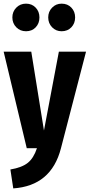

<svg xmlns="http://www.w3.org/2000/svg" viewBox="-25 -815 493 1056"><path d="M191.9 -719.2Q191.9 -686.5 171.4 -664.8Q150.9 -643.1 118.2 -643.1Q85.9 -643.1 64.5 -665Q43 -687 43 -719.2Q43 -751 64.5 -772.9Q85.9 -794.9 118.2 -794.9Q150.4 -794.9 171.1 -773.2Q191.9 -751.5 191.9 -719.2ZM314 -794.9Q346.7 -794.9 367.4 -773.2Q388.2 -751.5 388.2 -719.2Q388.2 -686.5 367.4 -664.8Q346.7 -643.1 314 -643.1Q282.7 -643.1 261.5 -665Q240.2 -687 240.2 -719.2Q240.2 -751 261.5 -772.9Q282.7 -794.9 314 -794.9ZM448.2 -530.8 310.1 1Q256.8 207 47.9 221.2L32.2 117.2Q95.7 106.4 127.9 80.6Q160.2 54.7 178.2 0H122.1L-4.9 -530.8H147L216.8 -97.2L298.8 -530.8Z"/></svg>

Font: Fira Sans Compressed
Style: Bold
Weight: 700
Width: 1
Designer: Carrois Corporate & Edenspiekermann AG
Foundry: Carrois Corporate GbR & Edenspiekermann AG
Version: Version 4.203;PS 004.203;hotconv 1.0.88;makeotf.lib2.5.64775